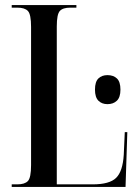

<svg xmlns="http://www.w3.org/2000/svg" viewBox="-20 -734 548 754"><path d="M26 0V-10H48Q77 -10 89.5 -23Q102 -36 102 -86V-628Q102 -678 89.5 -691Q77 -704 48 -704H26V-714H280V-704H256Q227 -704 215 -691Q203 -678 203 -630V-10H344Q410 -10 436 -35.5Q462 -61 466 -126L470 -215H480L473 0ZM402 -325Q380 -325 366.5 -338.5Q353 -352 353 -382Q353 -413 366.5 -426Q380 -439 402 -439Q425 -439 439 -426Q453 -413 453 -382Q453 -352 439 -338.5Q425 -325 402 -325Z"/></svg>

Font: Noto Serif Display ExtraCondensed Medium
Style: Regular
Weight: 500
Width: 2
Designer: Monotype Design Team
Foundry: Monotype Imaging Inc.
Version: Version 2.009